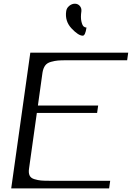

<svg xmlns="http://www.w3.org/2000/svg" viewBox="-20 -1041 728 1061"><path d="M688.5 -750 682.6 -708H349.6Q316.4 -708 299.8 -706.5Q283.2 -705.1 261.7 -699.2Q240.2 -693.4 229.5 -678.7Q218.8 -664.1 214.8 -639.6L189.5 -458H522.5L516.6 -417H183.6L140.6 -110.4Q136.7 -85.9 143.6 -71.3Q150.4 -56.6 170.4 -50.8Q190.4 -44.9 206.5 -43.5Q222.7 -42 255.9 -42H588.9L583 0H42L147.5 -750ZM345.7 -978.5Q347.7 -996.1 362.3 -1008.3Q377 -1020.5 393.6 -1020.5Q410.2 -1020.5 420.9 -1008.3Q431.6 -996.1 429.7 -978.5Q424.8 -945.3 429.7 -923.3Q434.6 -901.4 441.9 -895Q449.2 -888.7 458 -888.7Q451.2 -843.8 437.5 -843.8Q413.1 -843.8 375.5 -883.8Q337.9 -923.8 345.7 -978.5Z"/></svg>

Font: okolaks
Style: RegularItalic
Weight: 500
Italic angle: -8°
Version: Version 000.6.0